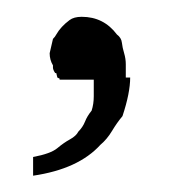

<svg xmlns="http://www.w3.org/2000/svg" viewBox="-20 -99 207 232"><path d="M40 -34.7 44 -52Q46.7 -54.7 48 -57.3Q53.3 -66.7 64 -74.7Q69.3 -78.7 78.7 -78.7Q105.3 -78.7 121.3 -57.3Q126.7 -53.3 127.3 -47.3Q128 -41.3 130 -34.7Q132 -28 132 -21.3V-5.3H137.3Q137.3 13.3 128 41.3Q121.3 49.3 115.3 59.3Q109.3 69.3 101.3 76Q74.7 105.3 20 113.3V90.7Q41.3 86.7 49.3 80Q57.3 73.3 64.7 69.3Q72 65.3 74.7 60Q80 54.7 82.7 48Q85.3 41.3 90.7 34.7Q93.3 26.7 93.3 17.3V-2.7H52V-4L49.3 -5.3L48 -10.7H46.7Q44 -14.7 44 -17.3V-20Q40 -26.7 40 -34.7Z"/></svg>

Font: Peddana
Style: Regular
Weight: 400
Designer: Appaji Ambarisha Darbha
Foundry: Appaji Ambarisha Darbha
Version: Version 1.0.4; ttfautohint (v1.2.25-373a) -l 7 -r 28 -G 50 -